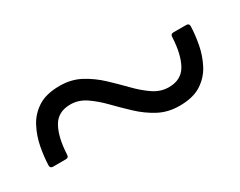

<svg xmlns="http://www.w3.org/2000/svg" viewBox="-41 -494 610 489"><g transform="rotate(-30 264.0 -249.5)"><path d="M384 -151.5Q350 -151.5 323.1 -166Q296.2 -180.5 274 -201.4Q251.8 -222.2 231.1 -243.5Q210.5 -264.8 189.4 -279.2Q168.2 -293.8 144 -293.8Q107 -293.8 91.2 -265.1Q75.5 -236.5 73.2 -187.8Q73.2 -178.5 64.8 -178.5H27Q18.5 -178.5 18.5 -186.8Q19.2 -211.2 24.5 -239.4Q29.8 -267.5 42.8 -292.4Q55.8 -317.2 80 -332.9Q104.2 -348.5 144 -348.5Q178 -348.5 204.9 -334Q231.8 -319.5 254 -298.6Q276.2 -277.8 296.9 -256.5Q317.5 -235.2 338.6 -220.8Q359.8 -206.2 384 -206.2Q421 -206.2 436.8 -234.9Q452.5 -263.5 454.8 -312.2Q454.8 -321.5 463.2 -321.5H501Q509.5 -321.5 509.5 -313.2Q508.8 -288.8 503.5 -260.6Q498.2 -232.5 485.2 -207.6Q472.2 -182.8 448 -167.1Q423.8 -151.5 384 -151.5Z"/></g></svg>

Font: Young Serif Light
Style: Regular
Weight: 300
Designer: Bastien Sozeau
Foundry: NBR — Bastien Sozeau
Version: Version 5.001